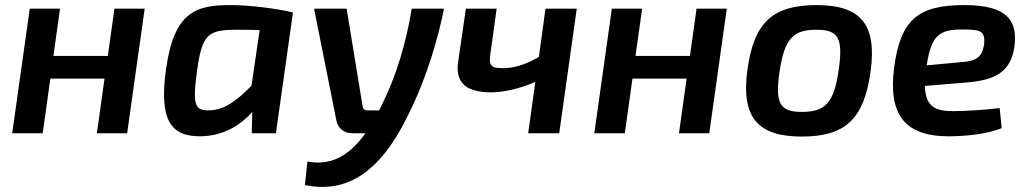

<svg xmlns="http://www.w3.org/2000/svg" viewBox="-20 -524 4044 755"><path d="M430 -490 404 -304H190L216 -490H97L28 0H148L178 -215H391L361 0H480L549 -490Z M886 -504C753 -504 665 -480 633 -253C605 -54 650 13 768 12C855 11 924 -29 972 -84L970 0H1065L1132 -475C1067 -491 959 -504 886 -504ZM800 -90C747 -90 736 -110 755 -247C775 -391 799 -407 912 -407C929 -407 961 -407 1001 -406L969 -187C909 -126 860 -90 800 -90Z M1599 -490C1577 -354 1537 -223 1484 -117C1480 -108 1475 -99 1471 -90H1424C1414 -90 1407 -96 1406 -106L1343 -490H1215L1303 -49C1309 -20 1333 0 1364 0H1417C1347 98 1273 127 1189 111L1179 204C1330 234 1468 173 1588 -78C1659 -220 1704 -379 1726 -490Z M2125 -490 2099 -300C2043 -268 2001 -256 1956 -256C1911 -256 1902 -266 1908 -310L1933 -490H1812L1781 -277C1771 -198 1814 -160 1914 -161C1954 -161 2024 -174 2085 -202L2057 0H2179L2248 -490Z M2719 -490 2693 -304H2479L2505 -490H2386L2317 0H2437L2467 -215H2680L2650 0H2769L2838 -490Z M3191 -504C3017 -504 2944 -434 2919 -249C2893 -59 2963 13 3133 13C3303 13 3377 -55 3403 -240C3430 -430 3363 -504 3191 -504ZM3191 -407C3277 -407 3296 -374 3278 -249C3260 -121 3226 -84 3134 -84C3046 -84 3028 -117 3045 -240C3065 -375 3100 -407 3191 -407Z M3773 -504C3592 -504 3521 -449 3496 -258C3473 -78 3533 12 3711 12C3773 12 3861 4 3919 -20L3911 -99C3852 -92 3779 -87 3727 -87C3660 -87 3619 -103 3617 -186L3772 -199C3895 -207 3955 -242 3969 -341C3982 -439 3945 -504 3773 -504ZM3850 -352C3843 -299 3818 -284 3764 -280L3624 -267C3642 -382 3671 -407 3758 -408C3829 -408 3855 -407 3850 -352Z"/></svg>

Font: Exo 2 Semi Bold
Style: Italic
Weight: 600
Italic angle: -8°
Designer: Natanael Gama
Version: Version 1.001;PS 001.001;hotconv 1.0.88;makeotf.lib2.5.64775